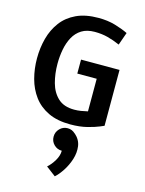

<svg xmlns="http://www.w3.org/2000/svg" viewBox="-147 -762 902 1195"><g transform="rotate(15 304.5 -164.5)"><path d="M297 -397H545V-37Q545 -37 518 -25.5Q491 -14 444 -2Q397 10 336 10Q252 10 193.5 -18Q135 -46 99 -94.5Q63 -143 46.5 -205Q30 -267 30 -334Q30 -402 46.5 -463.5Q63 -525 99 -573Q135 -621 193.5 -648.5Q252 -676 336 -676Q395 -676 443 -662Q491 -648 528 -630L499 -548Q458 -566 419.5 -576Q381 -586 336 -586Q285 -586 251.5 -565Q218 -544 198.5 -508Q179 -472 170.5 -427Q162 -382 162 -334Q162 -270 177.5 -213Q193 -156 231 -120.5Q269 -85 336 -85Q358 -85 379.5 -88.5Q401 -92 422 -97V-307H297ZM328 182Q298 182 277 161Q256 140 256 110Q256 80 277 58.5Q298 37 328 37Q357 37 378 58V57Q413 88 418.5 129Q424 170 410.5 212.5Q397 255 373.5 291Q350 327 327 347L265 300Q289 279 308.5 246.5Q328 214 328 182Z"/></g></svg>

Font: Epunda Sans SemiBold
Style: Regular
Weight: 600
Designer: Simon Atzbach
Foundry: typofactur
Version: Version 2.204; ttfautohint (v1.8.4.7-5d5b)